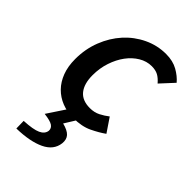

<svg xmlns="http://www.w3.org/2000/svg" viewBox="-223 -580 891 891"><g transform="rotate(45 222.0 -135.0)"><path d="M68 233 67 184Q127 181 153 169Q179 157 182 134Q183 117 168.5 107Q154 97 113 92L176 -3H246L205 63Q241 72 255.5 88Q270 104 267 131Q261 181 208.5 206Q156 231 68 233ZM220 12Q179 12 145 -1.5Q111 -15 86 -40.5Q61 -66 47 -103Q33 -140 33 -188Q33 -254 55.5 -311.5Q78 -369 116.5 -411.5Q155 -454 206.5 -478.5Q258 -503 315 -503Q360 -503 392 -485Q424 -467 444 -443L384 -378Q367 -398 350 -407Q333 -416 308 -416Q275 -416 245 -398Q215 -380 192.5 -349.5Q170 -319 156.5 -278.5Q143 -238 143 -192Q143 -136 167.5 -105.5Q192 -75 242 -75Q271 -75 293.5 -86.5Q316 -98 335 -113L381 -45Q353 -25 314.5 -6.5Q276 12 220 12Z"/></g></svg>

Font: TypoPRO Source Sans Pro
Style: Italic
Weight: 600
Italic angle: -11°
Designer: Paul D. Hunt
Foundry: Adobe Systems Incorporated
Version: Version 1.075;PS 2.000;hotconv 1.0.86;makeotf.lib2.5.63406